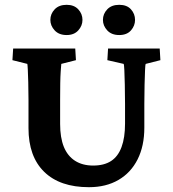

<svg xmlns="http://www.w3.org/2000/svg" viewBox="-20 -777 725 806"><path d="M35.2 -573.2H295.9L298.8 -524.4L237.3 -508.8Q236.3 -499 234.9 -478Q233.4 -457 232.9 -427.2Q232.4 -397.5 232.4 -358.4V-256.8Q232.4 -199.2 248 -160.6Q263.7 -122.1 294.9 -102.1Q326.2 -82 371.1 -82Q417 -82 446.3 -101.1Q475.6 -120.1 490.2 -159.7Q504.9 -199.2 504.9 -257.8V-340.8Q504.9 -384.8 503.9 -421.9Q502.9 -459 502 -482.4Q501 -505.9 499 -508.8L430.7 -524.4L433.6 -573.2H650.4L653.3 -524.4L591.8 -508.8Q589.8 -505.9 588.9 -482.4Q587.9 -459 586.9 -421.9Q585.9 -384.8 585.9 -340.8V-241.2Q585.9 -164.1 557.6 -107.9Q529.3 -51.8 477.1 -21.5Q424.8 8.8 353.5 8.8Q231.4 8.8 165.5 -55.7Q99.6 -120.1 99.6 -239.3V-358.4Q99.6 -399.4 98.6 -432.1Q97.7 -464.8 96.7 -484.9Q95.7 -504.9 94.7 -508.8L32.2 -524.4ZM259.8 -629.9Q227.5 -629.9 209.5 -649.4Q191.4 -668.9 191.4 -693.4Q191.4 -718.8 209.5 -737.8Q227.5 -756.8 259.8 -756.8Q291 -756.8 308.6 -737.8Q326.2 -718.8 326.2 -693.4Q326.2 -668.9 308.6 -649.4Q291 -629.9 259.8 -629.9ZM480.5 -629.9Q448.2 -629.9 430.2 -649.4Q412.1 -668.9 412.1 -693.4Q412.1 -718.8 430.2 -737.8Q448.2 -756.8 480.5 -756.8Q512.7 -756.8 529.8 -737.8Q546.9 -718.8 546.9 -693.4Q546.9 -668.9 529.8 -649.4Q512.7 -629.9 480.5 -629.9Z"/></svg>

Font: Crimson Pro
Style: Bold
Weight: 700
Designer: Jacques Le Bailly
Foundry: Baron von Fonthausen
Version: Version 1.003